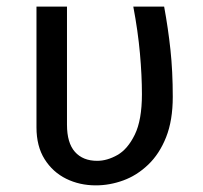

<svg xmlns="http://www.w3.org/2000/svg" viewBox="-20 -547 611 579"><path d="M382 -527H475Q487 -462 494 -397Q501 -332 501 -255Q501 -184 481 -133.5Q461 -83 427 -50.5Q393 -18 352 -3Q311 12 269 12Q220 12 179.5 -8Q139 -28 114.5 -67Q90 -106 90 -163V-527H182V-171Q182 -116 206 -89Q230 -62 273 -62Q303 -62 334 -79.5Q365 -97 386.5 -141Q408 -185 408 -263Q408 -319 402 -386Q396 -453 382 -527Z"/></svg>

Font: Fira Sans Variable
Style: Regular
Weight: 400
Designer: Carrois Corporate & Edenspiekermann AG
Foundry: Carrois Corporate GbR & Edenspiekermann AG
Version: Version 4.202